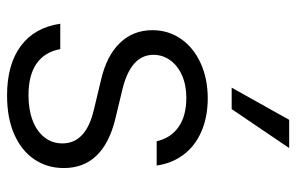

<svg xmlns="http://www.w3.org/2000/svg" viewBox="-163 -638 811 525"><g transform="rotate(90 242.5 -375.5)"><path d="M247.1 -479.5Q212.9 -479.5 186.3 -467.8Q159.7 -456.1 144.8 -435.5Q129.9 -415 129.9 -389.6Q129.9 -327.6 224.6 -304.7L305.7 -285.2Q439.5 -252 439.5 -144.5Q439.5 -99.1 415.8 -64Q392.1 -28.8 347.4 -9Q302.7 10.7 241.2 10.7Q156.2 10.7 105.7 -26.9Q55.2 -64.5 44.9 -134.8H114.3Q122.1 -91.8 154.1 -69.8Q186 -47.9 240.2 -47.9Q279.8 -47.9 309.6 -59.3Q339.4 -70.8 355.7 -91.8Q372.1 -112.8 372.1 -140.6Q372.1 -205.1 280.3 -226.6L199.2 -246.1Q132.8 -261.2 97.7 -297.6Q62.5 -334 62.5 -386.7Q62.5 -430.2 86.2 -464.6Q109.9 -499 152.6 -518.6Q195.3 -538.1 250 -538.1Q301.3 -537.6 340.6 -520.3Q379.9 -502.9 403.3 -471.4Q426.8 -439.9 432.6 -398.4H366.2Q357.4 -437 327.1 -458.3Q296.9 -479.5 247.1 -479.5ZM307.6 -760.7H384.8L278.3 -603.5H219.7Z"/></g></svg>

Font: Pretendard GOV Light
Style: Regular
Weight: 300
Designer: Base glyphs from Inter by Rasmus Andersson; Hangeul glyphs from Noto Sans CJK(Source Han Sans) by Jang Soo-young and Kan
Foundry: Kil Hyung-jin
Version: Version 1.309